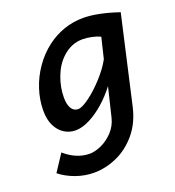

<svg xmlns="http://www.w3.org/2000/svg" viewBox="-132 -604 851 936"><g transform="rotate(-20 293.0 -136.0)"><path d="M197.8 227.1Q150.4 227.1 104.2 210.7Q58.1 194.3 23.4 166.5L80.6 79.6Q141.6 132.8 209.5 132.8Q236.8 132.8 270.3 117.7Q303.7 102.5 331.1 73.5Q358.4 44.4 368.2 4.9L404.8 -146.5Q373 -104.5 334.2 -70.6Q295.4 -36.6 255.9 -17.1Q216.3 2.4 184.1 2.4Q152.8 2.4 126.2 -13.9Q99.6 -30.3 83.5 -62.5Q67.4 -94.7 67.4 -141.1Q67.4 -196.3 85.2 -251.2Q103 -306.2 136.5 -354.2Q169.9 -402.3 215.3 -436.5Q255.9 -467.3 303.7 -483.9Q351.6 -500.5 404.3 -500.5Q477.5 -500.5 586.4 -463.9L483.9 -12.2Q465.8 67.9 420.4 121.6Q375 175.3 316.2 201.2Q257.3 227.1 197.8 227.1ZM365.2 -403.8Q307.1 -403.8 260.3 -360.4Q223.6 -326.2 203.6 -273.4Q183.6 -220.7 183.6 -167.5Q183.6 -130.4 196 -110.6Q208.5 -90.8 230.5 -90.8Q251 -90.8 290.3 -119.9Q329.6 -148.9 369.1 -192.4Q408.7 -235.8 430.7 -276.9L456.5 -384.3Q438 -393.1 413.1 -398.4Q388.2 -403.8 365.2 -403.8Z"/></g></svg>

Font: Lesson One Medium
Style: Italic
Weight: 500
Italic angle: -14°
Designer: But Ko, Victor Gaultney, Annie Olsen, Julie Remington, Don Collingsworth, Eric Hays, Becca Hirsbrunner
Version: Version 1.100